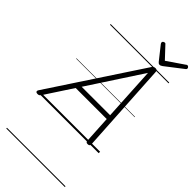

<svg xmlns="http://www.w3.org/2000/svg" viewBox="-545 -1321 1885 1885"><g transform="rotate(45 397.5 -378.5)"><path d="M-23 14Q-39 14 -45 5Q-51 -4 -41 -20L581 -964Q589 -976 597 -980.5Q605 -985 619 -985Q632 -985 638 -979.5Q644 -974 645 -958L701 -14Q702 0 695.5 7Q689 14 674 14Q660 14 654.5 8.5Q649 3 648 -10L632 -293H201L15 -9Q5 5 -2 9.5Q-9 14 -23 14ZM234 -343H629L598 -900ZM820 -1227Q828 -1227 835 -1219.5Q842 -1212 842 -1205Q842 -1199 840 -1195.5Q838 -1192 833 -1188L653 -1049Q643 -1042 636 -1039Q629 -1036 621 -1036Q614 -1036 608.5 -1039.5Q603 -1043 597 -1050L486 -1190Q483 -1195 481.5 -1199Q480 -1203 480 -1206Q480 -1216 489 -1221.5Q498 -1227 505 -1227Q512 -1227 515.5 -1224Q519 -1221 523 -1216L631 -1101L799 -1216Q806 -1221 810 -1224Q814 -1227 820 -1227ZM0 460H813V470H0ZM0 -20H813V0H0ZM0 -505H813V-500H0ZM0 -980H813V-970H0Z"/></g></svg>

Font: Playwrite NO Guides
Style: Regular
Weight: 400
Designer: Veronika Burian, José Scaglione
Foundry: TypeTogether
Version: Version 1.003